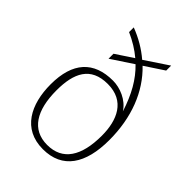

<svg xmlns="http://www.w3.org/2000/svg" viewBox="-222 -868 984 984"><g transform="rotate(45 270.5 -375.5)"><path d="M270 10C411 10 478 -92 478 -264C478 -427 425 -562 329 -654L432 -722V-758L306 -674C263 -711 213 -740 158 -761V-727C203 -707 242 -683 275 -655L180 -592V-556L298 -634C354 -580 393 -511 423 -417C391 -468 327 -493 276 -493C137 -493 63 -413 63 -254C63 -109 123 10 270 10ZM270 -21C159 -21 106 -108 106 -253C106 -378 145 -462 269 -462C393 -462 435 -365 435 -253C435 -104 381 -21 270 -21Z"/></g></svg>

Font: Noto Serif Lao ExtraLight
Style: Regular
Weight: 200
Designer: Monotype Design Team
Foundry: Monotype Imaging Inc.
Version: Version 2.003